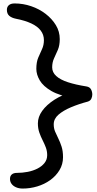

<svg xmlns="http://www.w3.org/2000/svg" viewBox="-20 -833 561 1115"><path d="M112 262Q90 262 73 254.5Q56 247 47 234.5Q38 222 38 206Q38 189 48.5 180Q59 171 78 171Q110 171 141 165Q172 159 197.5 146Q223 133 238.5 113.5Q254 94 254 68Q254 44 246 23Q238 2 227.5 -18.5Q217 -39 208.5 -63Q200 -87 200 -117Q200 -154 225 -189Q250 -224 295.5 -253.5Q341 -283 404 -301L408 -264Q326 -277 278.5 -304.5Q231 -332 211 -366Q191 -400 191 -433Q191 -472 202 -498Q213 -524 224 -547.5Q235 -571 235 -600Q235 -631 216.5 -655.5Q198 -680 161.5 -697Q125 -714 73 -724Q48 -729 34 -741Q20 -753 20 -776Q20 -793 31.5 -803Q43 -813 65 -813Q114 -813 161 -797Q208 -781 245 -752.5Q282 -724 304.5 -687Q327 -650 327 -606Q327 -569 316 -543.5Q305 -518 294 -494.5Q283 -471 283 -442Q283 -413 306.5 -391.5Q330 -370 374.5 -355.5Q419 -341 482 -331Q501 -328 508.5 -314Q516 -300 516 -284Q516 -272 510.5 -260Q505 -248 490 -243Q437 -229 392 -210Q347 -191 319.5 -167Q292 -143 292 -111Q292 -88 300 -69Q308 -50 318.5 -29Q329 -8 337.5 18Q346 44 346 80Q346 121 325.5 155Q305 189 271.5 213Q238 237 196.5 249.5Q155 262 112 262Z"/></svg>

Font: Shantell Sans Light
Style: Regular
Weight: 400
Version: Version 1.011;[c5ecc13dd]